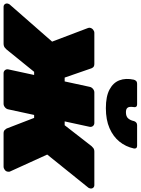

<svg xmlns="http://www.w3.org/2000/svg" viewBox="111 -932 805 1100"><g transform="rotate(90 514.0 -382.5)"><path d="M4 0Q-6 0 -11.5 -7Q-17 -14 -15 -24Q-14 -29 -12 -32Q-10 -35 -8 -37L203 -278L126 -481Q125 -483 124 -487.5Q123 -492 124 -496Q126 -506 134.5 -513Q143 -520 153 -520H330Q344 -520 349.5 -513.5Q355 -507 356 -503L409 -350H431L462 -493Q464 -504 473.5 -512Q483 -520 494 -520H669Q680 -520 686.5 -512Q693 -504 691 -493L660 -350H682L801 -503Q804 -507 812 -513.5Q820 -520 833 -520H1025Q1035 -520 1040.5 -513Q1046 -506 1044 -496Q1043 -488 1036 -481L850 -250L947 -37Q948 -35 948.5 -32Q949 -29 948 -24Q947 -14 938 -7Q929 0 919 0H729Q714 0 708.5 -7.5Q703 -15 701 -17L640 -175H623L591 -27Q589 -16 579.5 -8Q570 0 559 0H384Q373 0 366.5 -8Q360 -16 362 -27L394 -175H376L248 -17Q247 -15 238 -7.5Q229 0 214 0ZM584 -586Q517 -586 477.5 -607Q438 -628 424.5 -664Q411 -700 421 -746Q423 -754 428.5 -759.5Q434 -765 444 -765H563Q572 -765 576 -759.5Q580 -754 578 -746Q576 -734 577 -723.5Q578 -713 585 -707Q592 -701 608 -701Q632 -701 643 -714Q654 -727 658 -746Q660 -754 666 -759.5Q672 -765 681 -765H800Q809 -765 813 -759.5Q817 -754 815 -746Q805 -700 776 -664Q747 -628 699 -607Q651 -586 584 -586Z"/></g></svg>

Font: Rubik Black
Style: Italic
Weight: 900
Italic angle: -12°
Designer: Hubert and Fischer
Foundry: Hubert and Fischer
Version: Version 2.300;gftools[0.9.30]